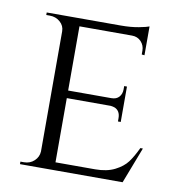

<svg xmlns="http://www.w3.org/2000/svg" viewBox="-73 -682 691 748"><g transform="rotate(10 273.0 -308.0)"><path d="M69 -10Q93 -10 109.5 -25.5Q126 -41 127 -63V-538Q127 -560 110 -575Q93 -590 69 -590H55V-600H347Q388 -600 419 -606Q450 -612 459 -616V-502L448 -503V-518Q448 -539 434 -554Q420 -569 398 -569H190V-315H361Q381 -315 391.5 -327Q402 -339 402 -357V-370H413V-230H402V-243Q402 -271 381 -281Q373 -284 364 -285H190V-31H347Q393 -31 424.5 -47Q456 -63 472.5 -85Q489 -107 506 -143H516L461 0H55V-10Z"/></g></svg>

Font: Cinzel
Style: Regular
Weight: 400
Designer: Natanael Gama
Version: Version 1.001;PS 001.001;hotconv 1.0.56;makeotf.lib2.0.21325